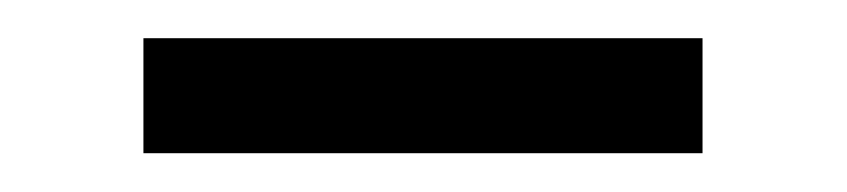

<svg xmlns="http://www.w3.org/2000/svg" viewBox="-20 -275 441 100"><path d="M54.7 -255.1H345.9V-195.2H54.7Z"/></svg>

Font: Playfair Micro SmCond SmLight
Style: Regular
Weight: 360
Width: 4
Designer: Claus Eggers Sørensen
Foundry: Claus Eggers Sørensen
Version: Version 2.100;Glyphs 3.2 (3219)